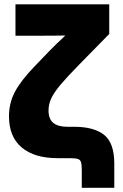

<svg xmlns="http://www.w3.org/2000/svg" viewBox="-20 -748 580 908"><path d="M366.7 140.1V56.6Q366.7 30.8 363 18.8Q359.4 6.8 347.2 3.4Q335 0 308.6 0H252Q143.1 0 82.8 -50.5Q22.5 -101.1 22.5 -197.8Q22.5 -261.2 50.8 -314.2Q79.1 -367.2 141.6 -432.1L214.4 -507.8Q243.7 -538.1 289.1 -580.1Q258.8 -579.6 228.3 -579.3Q197.8 -579.1 167.5 -579.1H53.2V-727.5H496.6V-587.4L349.1 -437Q297.9 -384.8 267.1 -348.4Q236.3 -312 222.9 -283.7Q209.5 -255.4 209.5 -225.6Q209.5 -185.1 232.2 -166.7Q254.9 -148.4 297.9 -148.4H331.1Q424.3 -148.4 472.4 -110.1Q520.5 -71.8 520.5 26.4V140.1Z"/></svg>

Font: Inter Display Black
Style: Regular
Weight: 900
Designer: Rasmus Andersson
Foundry: rsms
Version: Version 4.000;git-a52131595